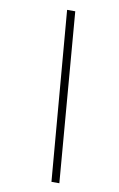

<svg xmlns="http://www.w3.org/2000/svg" viewBox="-104 -866 678 1090"><g transform="rotate(10 234.5 -321.5)"><path d="M273.5 167 191.5 -810H238.5L319 167Z"/></g></svg>

Font: Libre Caslon Condensed
Style: Italic
Weight: 400
Italic angle: -22.583°
Designer: Pablo Impallari, Rodrigo Fuenzalida, Katja Schimmel, Ertekin Erdin
Foundry: Pablo Impallari, Rodrigo Fuenzalida
Version: Version 2.000;gftools[0.9.33]